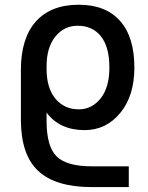

<svg xmlns="http://www.w3.org/2000/svg" viewBox="-20 -553 619 803"><path d="M437.5 -270.5Q437.5 -356.4 402.3 -400.9Q367.2 -445.3 304.7 -445.3Q248 -445.3 211.4 -399.9Q174.8 -354.5 174.8 -276.4V-265.6Q174.8 -184.6 211.9 -140.1Q249 -95.7 309.6 -95.7Q364.3 -95.7 400.9 -141.6Q437.5 -187.5 437.5 -270.5ZM518.6 142.6V229.5H364.3Q211.9 229.5 139.6 161.6Q67.4 93.8 67.4 -51.8V-260.7Q67.4 -392.6 129.9 -462.9Q192.4 -533.2 309.6 -533.2Q421.9 -533.2 481.9 -465.8Q542 -398.4 542 -270.5Q542 -152.3 482.9 -80.6Q423.8 -8.8 334 -8.8Q229.5 -8.8 174.8 -82V-46.9Q174.8 59.6 216.8 101.1Q258.8 142.6 364.3 142.6Z"/></svg>

Font: Gen Shin Gothic Medium
Style: Regular
Weight: 500
Designer: [Source Han Sans]
Ryoko NISHIZUKA  (kana & ideographs); Paul D. Hunt (Latin, Greek & Cyrillic); Wenlong ZHANG  (bopomofo
Version: Version 1.002.20150607